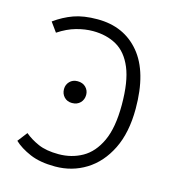

<svg xmlns="http://www.w3.org/2000/svg" viewBox="-108 -806 831 908"><g transform="rotate(15 307.5 -351.5)"><path d="M258.5 -714.4Q388.7 -714.4 465.1 -622.6Q541.5 -530.8 541.5 -352.3Q541.5 -234.9 501.5 -154.1Q461.5 -73.3 393.8 -31.5Q326.2 10.3 243.1 10.3Q169.7 10.3 120 -11Q70.3 -32.3 40 -61L76.9 -108.7Q104.6 -85.1 144.1 -67.7Q183.6 -50.3 244.1 -50.3Q307.7 -50.3 359.7 -79.5Q411.8 -108.7 442.6 -174.9Q473.3 -241 473.3 -352.3Q473.3 -466.7 445.6 -532.6Q417.9 -598.5 368.2 -626.7Q318.5 -654.9 251.8 -654.9Q213.3 -654.9 170.8 -643.1Q128.2 -631.3 84.1 -602.1L50.8 -648.2Q94.9 -680 142.6 -697.2Q190.3 -714.4 258.5 -714.4ZM243 -407Q268.3 -407 283.4 -391.7Q298.4 -376.4 298.4 -354.8Q298.4 -331.6 283.4 -316.1Q268.3 -300.5 243 -300.5Q219.3 -300.5 204.5 -316.1Q189.8 -331.6 189.8 -354.8Q189.8 -376.4 204.5 -391.7Q219.3 -407 243 -407Z"/></g></svg>

Font: Fira Code Light
Style: Regular
Weight: 300
Monospace: yes
Designer: Carrois Corporate, Edenspiekermann AG, Nikita Prokopov
Foundry: Carrois Corporate, Edenspiekermann AG, Nikita Prokopov
Version: Version 6.000; ttfautohint (v1.8.2) -l 8 -r 50 -G 200 -x 14 